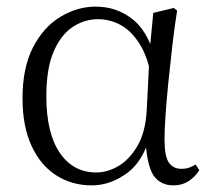

<svg xmlns="http://www.w3.org/2000/svg" viewBox="-20 -546 645 580"><path d="M257 14Q197 14 149.5 -16.5Q102 -47 75 -106Q48 -165 48 -249Q48 -342 80 -403.5Q112 -465 163 -495.5Q214 -526 269 -526Q335 -526 384 -485Q414 -460 434 -413L443 -507L505 -522L515 -514Q507 -464 500.5 -407.5Q494 -351 488.5 -296.5Q483 -242 480 -197.5Q477 -153 477 -125Q477 -74 490 -55Q503 -36 528 -36Q541 -36 551 -39.5Q561 -43 571 -49L582 -32Q570 -12 550 1Q530 14 504 14Q464 14 443 -17Q427 -43 421 -100Q398 -45 358 -19Q310 14 257 14ZM430 -346Q419 -386 402 -413Q376 -454 343.5 -471Q311 -488 276 -488Q235 -488 199.5 -464.5Q164 -441 142 -390Q120 -339 120 -255Q120 -144 160.5 -84.5Q201 -25 271 -25Q304 -25 337 -44Q370 -63 394.5 -104Q419 -145 423 -210Z"/></svg>

Font: Early Summer Mincho Light
Style: Regular
Weight: 300
Designer: GuiWonder
Version: Version 1.002